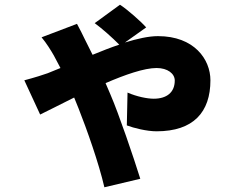

<svg xmlns="http://www.w3.org/2000/svg" viewBox="-20 -697 1040 813"><path d="M83 -357 150 -212C174 -223 229 -252 294 -284L313 -237C347 -151 398 -8 422 96L574 60C546 -30 483 -215 448 -296L427 -345C510 -381 591 -409 643 -409C690 -409 720 -385 720 -356C720 -305 685 -279 631 -279C603 -279 559 -288 520 -305L517 -166C546 -155 601 -141 643 -141C799 -141 871 -222 871 -357C871 -446 802 -544 649 -544C609 -544 561 -533 509 -517L599 -581C577 -606 518 -658 488 -677L381 -599C415 -574 455 -538 485 -508C449 -496 411 -481 372 -465L339 -531C332 -546 317 -576 306 -596L156 -539C177 -514 196 -483 208 -462L236 -409L182 -387C169 -382 125 -368 83 -357Z"/></svg>

Font: Noto Sans HK Black
Style: Regular
Weight: 900
Designer: Ryoko NISHIZUKA 西塚涼子 (kana, bopomofo & ideographs); Paul D. Hunt (Latin, Greek & Cyrillic); Sandoll Communications 산돌커뮤니
Foundry: Adobe
Version: Version 2.004;hotconv 1.0.118;makeotfexe 2.5.65603